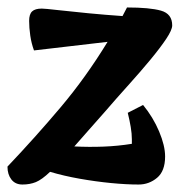

<svg xmlns="http://www.w3.org/2000/svg" viewBox="-32 -482 497 514"><path d="M28 12Q9 12 -1.5 -1.5Q-12 -15 -12 -36Q63 -115 130.5 -195Q198 -275 256 -370L59 -347Q52 -366 49 -387Q46 -408 46 -426Q46 -444 54 -451.5Q62 -459 80 -459Q88 -459 123 -455Q158 -451 205 -446.5Q252 -442 296 -439Q302 -450 308 -462Q369 -462 399 -453.5Q429 -445 429 -414Q429 -402 413 -378Q397 -354 370.5 -322Q344 -290 312 -254.5Q280 -219 249 -183Q224 -155 203.5 -131.5Q183 -108 167 -90Q206 -88 245 -89.5Q284 -91 321 -97Q321 -102 321 -109Q321 -124 318 -142Q315 -160 310 -180L351 -201Q378 -168 394 -130Q410 -92 410 -63Q410 -24 388.5 -6Q367 12 339 12Q306 12 265 8Q224 4 181.5 -3.5Q139 -11 102 -22Q80 -1 64 5.5Q48 12 28 12Z"/></svg>

Font: Petrona ExtraBold
Style: Italic
Weight: 800
Italic angle: -9°
Designer: Ringo R. Seeber
Foundry: Ringo R. Seeber
Version: Version 2.001; ttfautohint (v1.8.3)